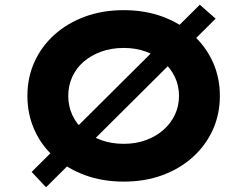

<svg xmlns="http://www.w3.org/2000/svg" viewBox="-20 -759 1049 813"><path d="M175 34 114 -31 826 -739 893 -680ZM504 10Q414 10 339.5 -17.5Q265 -45 210 -94Q155 -143 125.5 -209.5Q96 -276 96 -353Q96 -431 126 -497Q156 -563 210.5 -612Q265 -661 339.5 -688.5Q414 -716 504 -716Q593 -716 667 -689Q741 -662 796 -612.5Q851 -563 881 -497Q911 -431 911 -353Q911 -275 881 -209Q851 -143 796 -93.5Q741 -44 667 -17Q593 10 504 10ZM504 -150Q555 -150 597.5 -165.5Q640 -181 671.5 -208.5Q703 -236 720.5 -273Q738 -310 738 -353Q738 -396 720.5 -433Q703 -470 671.5 -497.5Q640 -525 597.5 -540.5Q555 -556 504 -556Q452 -556 409 -540.5Q366 -525 334.5 -498Q303 -471 286 -433.5Q269 -396 269 -353Q269 -310 286 -272.5Q303 -235 334.5 -208Q366 -181 409 -165.5Q452 -150 504 -150Z"/></svg>

Font: Lexend Giga
Style: Bold
Weight: 700
Version: Version 1.007